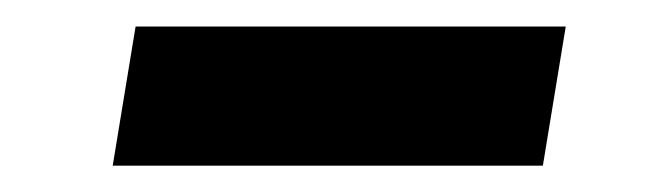

<svg xmlns="http://www.w3.org/2000/svg" viewBox="-20 -376 506 146"><path d="M410.2 -355.8 392.8 -250H65.7L83.1 -355.8Z"/></svg>

Font: Inter P Semi Bold
Style: Italic
Weight: 600
Italic angle: 9.39999°
Designer: Rasmus Andersson
Foundry: rsms
Version: Version 3.018;git-588b23468